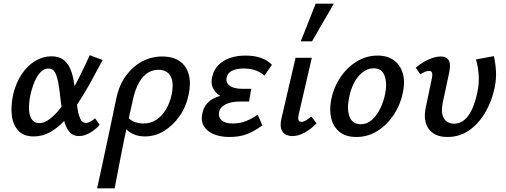

<svg xmlns="http://www.w3.org/2000/svg" viewBox="-20 -731 2741 1040"><path d="M163 8Q108 8 79 -23.5Q50 -55 44 -106.5Q38 -158 51 -218Q66 -282 97.5 -329Q129 -376 171 -401Q213 -426 258 -426Q297 -426 320.5 -409.5Q344 -393 357.5 -365Q371 -337 377.5 -302Q384 -267 389 -231Q394 -188 399 -150Q404 -112 414.5 -88.5Q425 -65 445 -65Q456 -65 469 -72Q482 -79 495 -90L520 -55Q501 -32 469.5 -13Q438 6 408 6Q378 6 360 -12.5Q342 -31 332 -61Q322 -91 316.5 -127.5Q311 -164 307 -200Q302 -250 295 -286Q288 -322 276.5 -341Q265 -360 242 -360Q219 -360 200 -340.5Q181 -321 167 -288Q153 -255 144 -213Q135 -166 137.5 -133Q140 -100 154 -82Q168 -64 193 -64Q220 -64 249 -86Q278 -108 307 -144.5Q336 -181 364 -229Q392 -277 417.5 -329Q443 -381 466 -432L536 -406Q504 -346 471.5 -286.5Q439 -227 404 -174Q369 -121 331.5 -80Q294 -39 252 -15.5Q210 8 163 8Z M506 289Q520 225 533.5 163.5Q547 102 559.5 41.5Q572 -19 585 -78.5Q598 -138 610 -198Q626 -272 663 -322Q700 -372 750.5 -398.5Q801 -425 858 -425Q917 -425 953.5 -399.5Q990 -374 1002.5 -327.5Q1015 -281 1002 -220Q989 -154 953 -102.5Q917 -51 868.5 -21.5Q820 8 766 8Q734 8 709.5 -1.5Q685 -11 668.5 -26.5Q652 -42 646 -58L672 -98Q685 -79 709 -70.5Q733 -62 757 -62Q796 -62 826.5 -82Q857 -102 878.5 -137.5Q900 -173 910 -220Q923 -285 903.5 -319Q884 -353 838 -353Q807 -353 780.5 -336.5Q754 -320 734 -285.5Q714 -251 702 -200Q684 -119 671.5 -63.5Q659 -8 650.5 34Q642 76 635 112.5Q628 149 620 190.5Q612 232 601 289Z M1222 11Q1175 11 1138 -4Q1101 -19 1083.5 -49Q1066 -79 1078 -124Q1091 -178 1146.5 -202Q1202 -226 1281 -226L1277 -186Q1229 -186 1191.5 -202Q1154 -218 1136.5 -248.5Q1119 -279 1131 -321Q1139 -354 1163 -378.5Q1187 -403 1224.5 -416.5Q1262 -430 1311 -430Q1357 -430 1393 -417.5Q1429 -405 1453 -380L1412 -321Q1397 -337 1368 -348.5Q1339 -360 1299 -360Q1262 -360 1237.5 -348Q1213 -336 1208 -312Q1203 -292 1213 -278Q1223 -264 1243.5 -257Q1264 -250 1292 -250H1341L1329 -181H1281Q1231 -181 1201.5 -165.5Q1172 -150 1167 -126Q1161 -96 1181 -79Q1201 -62 1238 -62Q1281 -62 1314.5 -76Q1348 -90 1376 -110L1401 -52Q1361 -22 1320 -5.5Q1279 11 1222 11Z M1564 6Q1542 6 1525.5 -3.5Q1509 -13 1503 -33.5Q1497 -54 1504 -87L1581 -418H1669L1598 -111Q1594 -93 1596.5 -82Q1599 -71 1613 -71Q1624 -71 1636 -78Q1648 -85 1666 -100L1695 -63Q1661 -29 1628 -11.5Q1595 6 1564 6ZM1609 -507 1690 -711H1788L1670 -507Z M1910 11Q1854 11 1820 -16Q1786 -43 1774.5 -89Q1763 -135 1774 -192Q1787 -257 1823 -311Q1859 -365 1911.5 -397.5Q1964 -430 2025 -430Q2079 -430 2114 -404Q2149 -378 2162 -333Q2175 -288 2162 -228Q2149 -164 2113 -109.5Q2077 -55 2025 -22Q1973 11 1910 11ZM1933 -58Q1968 -58 1994.5 -81.5Q2021 -105 2039.5 -143Q2058 -181 2066 -222Q2078 -281 2063 -321Q2048 -361 2004 -361Q1973 -361 1945.5 -340.5Q1918 -320 1898.5 -283.5Q1879 -247 1870 -198Q1858 -135 1874.5 -96.5Q1891 -58 1933 -58Z M2403 11Q2335 11 2303 -32Q2271 -75 2286 -148L2320 -310Q2322 -321 2321.5 -329.5Q2321 -338 2317 -342.5Q2313 -347 2304 -347Q2294 -347 2281.5 -342Q2269 -337 2257 -328L2232 -364Q2264 -392 2301 -408.5Q2338 -425 2367 -425Q2390 -425 2402 -414.5Q2414 -404 2416.5 -385.5Q2419 -367 2414 -342L2378 -174Q2367 -119 2384.5 -90Q2402 -61 2440 -61Q2471 -61 2495.5 -81.5Q2520 -102 2537 -139.5Q2554 -177 2565 -228Q2576 -276 2573 -323Q2570 -370 2558 -409L2655 -427Q2664 -390 2666.5 -346.5Q2669 -303 2659 -254Q2643 -180 2607.5 -120Q2572 -60 2520.5 -24.5Q2469 11 2403 11Z"/></svg>

Font: Ysabeau Office SemiBold
Style: Italic
Weight: 600
Italic angle: -12°
Designer: Christian Thalmann (Catharsis Fonts)
Version: Version 2.001;gftools[0.9.30]; featfreeze: tnum,lnum,ss02